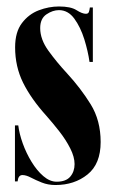

<svg xmlns="http://www.w3.org/2000/svg" viewBox="-20 -546 347 578"><path d="M147 11Q124.5 11 105.8 3.5Q87 -4 72.8 -11.5Q58.5 -19 47.5 -19Q35 -19 33 0H25V-168.5H35Q38 -143.5 48.5 -114.2Q59 -85 75 -58.8Q91 -32.5 110.5 -15.8Q130 1 150.5 1Q178.5 1 191.5 -14.2Q204.5 -29.5 204.5 -52Q204.5 -73.5 191.5 -99.2Q178.5 -125 158.8 -150.2Q139 -175.5 120 -197Q73.5 -248.5 49.5 -297Q25.5 -345.5 25.5 -403.5Q25.5 -449.5 46 -476.5Q66.5 -503.5 96.8 -515Q127 -526.5 157.5 -526.5Q193 -526.5 210.2 -515.5Q227.5 -504.5 238.5 -504.5Q245.5 -504.5 247.5 -509.8Q249.5 -515 250.5 -523.5H259.5V-359.5H249.5Q245 -391.5 233.8 -427.8Q222.5 -464 203.8 -489.8Q185 -515.5 157.5 -515.5Q138.5 -515.5 119.8 -502.8Q101 -490 101 -461.5Q101 -427.5 125.8 -393.2Q150.5 -359 182 -325Q223 -280.5 253 -232Q283 -183.5 283 -118.5Q283 -52.5 243.5 -20.8Q204 11 147 11Z"/></svg>

Font: Imbue 100pt ExtraBold
Style: Regular
Weight: 800
Designer: Tyler Finck
Foundry: Etcetera Type Company
Version: Version 1.102; ttfautohint (v1.8.3)